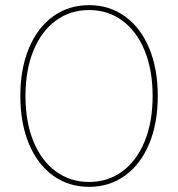

<svg xmlns="http://www.w3.org/2000/svg" viewBox="-20 -723 692 746"><path d="M59 -350Q59 -456 92.5 -536Q126 -616 186.5 -659.5Q247 -703 326 -703Q405 -703 465.5 -659.5Q526 -616 559.5 -536Q593 -456 593 -350Q593 -244 559.5 -164Q526 -84 465.5 -40.5Q405 3 326 3Q247 3 186.5 -40.5Q126 -84 92.5 -164Q59 -244 59 -350ZM573 -350Q573 -451 542 -526.5Q511 -602 455 -643Q399 -684 326 -684Q253 -684 197 -643Q141 -602 110 -526.5Q79 -451 79 -350Q79 -249 110 -173.5Q141 -98 197 -57Q253 -16 326 -16Q399 -16 455 -57Q511 -98 542 -173.5Q573 -249 573 -350Z"/></svg>

Font: iiserrat Thin
Style: Regular
Weight: 100
Designer: Akira Ohta
Foundry: Akira Ohta
Version: Version 1.200;Glyphs 3.3.1 (3343)